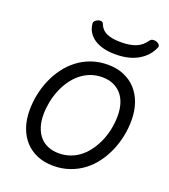

<svg xmlns="http://www.w3.org/2000/svg" viewBox="-145 -899 891 1014"><g transform="rotate(20 300.0 -392.0)"><path d="M578.6 -355.5Q578.6 -311.5 569.6 -267.1Q560.5 -222.7 543 -182.1Q525.4 -141.6 499.5 -106.2Q473.6 -70.8 439.5 -44.9Q405.3 -19 363 -4.2Q320.8 10.7 271 10.7Q221.2 10.7 181.2 -5.9Q141.1 -22.5 112.8 -53.2Q84.5 -84 69.3 -127.2Q54.2 -170.4 54.2 -223.6Q54.2 -267.6 63.2 -312Q72.3 -356.4 89.8 -397.2Q107.4 -438 133.5 -473.1Q159.7 -508.3 193.8 -534.4Q228 -560.5 270.3 -575.4Q312.5 -590.3 362.3 -590.3Q412.1 -590.3 452.1 -573.5Q492.2 -556.6 520.3 -525.9Q548.3 -495.1 563.5 -451.9Q578.6 -408.7 578.6 -355.5ZM502 -352.5Q502 -391.1 492.2 -421.9Q482.4 -452.6 463.6 -473.9Q444.8 -495.1 418 -506.6Q391.1 -518.1 356.9 -518.1Q319.8 -518.1 288.8 -505.9Q257.8 -493.7 232.7 -472.4Q207.5 -451.2 188.5 -422.6Q169.4 -394 156.7 -361.8Q144 -329.6 137.5 -294.9Q130.9 -260.3 130.9 -227.1Q130.9 -188 140.9 -157.5Q150.9 -127 169.4 -105.5Q188 -84 215.1 -72.8Q242.2 -61.5 276.4 -61.5Q313 -61.5 344.2 -73.7Q375.5 -85.9 400.4 -107.2Q425.3 -128.4 444.3 -157Q463.4 -185.5 476.3 -217.8Q489.3 -250 495.6 -284.7Q502 -319.3 502 -352.5ZM383.8 -725.1Q434.1 -725.1 467.8 -738.5Q501.5 -752 523.9 -785.2Q529.8 -793.5 541 -794.7Q552.2 -795.9 562 -792Q571.3 -788.1 576.7 -781.2Q582 -774.4 578.1 -765.6Q557.1 -714.8 505.9 -684.8Q454.6 -654.8 378.4 -654.8Q340.3 -654.8 310.3 -662.6Q280.3 -670.4 258.8 -684.8Q237.3 -699.2 224.9 -719.7Q212.4 -740.2 210 -765.6Q209 -774.9 215.6 -781.7Q222.2 -788.6 231 -792Q240.2 -795.9 249.3 -794.4Q258.3 -793 261.2 -785.2Q273.9 -752 303.7 -738.5Q333.5 -725.1 383.8 -725.1Z"/></g></svg>

Font: Courier Prime
Style: Italic
Weight: 400
Monospace: yes
Designer: Alan Dague-Greene
Foundry: Quote-Unquote Apps
Version: Version 1.202